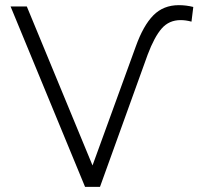

<svg xmlns="http://www.w3.org/2000/svg" viewBox="-20 -725 780 745"><path d="M310 0 21 -700H84L339 -83L507 -545Q536 -626 575 -665.5Q614 -705 674 -705Q702 -705 730 -698L723 -641Q701 -647 681 -647Q636 -647 607.5 -614.5Q579 -582 553 -513L368 0Z"/></svg>

Font: Montserrat-Alt1 Light
Style: Regular
Weight: 300
Designer: Differentunic
Foundry: Differentunic
Version: Version 7.222